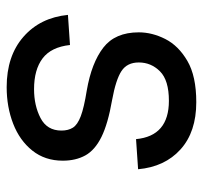

<svg xmlns="http://www.w3.org/2000/svg" viewBox="-36 -546 594 561"><g transform="rotate(90 260.5 -265.0)"><path d="M234 12Q143 12 87 -37Q31 -86 23 -167L111 -173Q117 -118 150 -93Q183 -68 240 -68Q288 -68 324.5 -87Q361 -106 361 -148Q361 -168 352.5 -181.5Q344 -195 319 -204.5Q294 -214 244 -222Q163 -236 118.5 -270.5Q74 -305 74 -374Q74 -413 93.5 -451.5Q113 -490 157.5 -516Q202 -542 278 -542Q365 -542 416 -496Q467 -450 474 -372L386 -366Q377 -462 274 -462Q214 -462 188 -436Q162 -410 162 -374Q162 -340 187 -323.5Q212 -307 272 -296Q341 -284 379.5 -265Q418 -246 433.5 -218Q449 -190 449 -152Q449 -100 419.5 -63Q390 -26 341 -7Q292 12 234 12Z"/></g></svg>

Font: Geist Regular
Style: Italic
Weight: 400
Italic angle: -12°
Designer: Basement.studio, Andrés Briganti, Mateo Zaragoza
Foundry: Basement.studio, Vercel, Andrés Briganti, Guido Ferreyra, Mateo Zaragoza
Version: Version 1.500; ttfautohint (v1.8.4.7-5d5b)